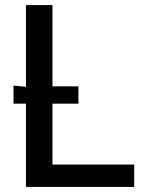

<svg xmlns="http://www.w3.org/2000/svg" viewBox="-20 -734 567 754"><path d="M507 0H82V-327H33V-398L82 -393V-714H186V-395H288V-327H186V-88H507Z"/></svg>

Font: Non Bureau
Style: Regular
Weight: 400
Designer: Jona Saucedo
Foundry: Non Foundry
Version: Version 1.000; ttfautohint (v1.8.4)